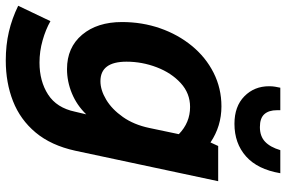

<svg xmlns="http://www.w3.org/2000/svg" viewBox="-204 -592 968 649"><g transform="rotate(90 279.5 -268.0)"><path d="M-25 154 27 45Q55 61 92 71.5Q129 82 167 82Q230 82 275 53Q320 24 333 -38L342 -76Q311 -44 271 -27.5Q231 -11 189 -11Q116 -11 73 -62Q30 -113 30 -197Q30 -265 51 -325.5Q72 -386 110.5 -433Q149 -480 201.5 -506.5Q254 -533 315 -533Q382 -533 437 -496L449 -522H568L465 -39Q447 43 403.5 95Q360 147 297.5 171.5Q235 196 160 196Q108 196 63 185.5Q18 175 -25 154ZM164 -212Q164 -124 230 -124Q260 -124 292.5 -143.5Q325 -163 351 -200Q377 -237 388 -289L409 -389Q370 -427 317 -427Q271 -427 236.5 -395.5Q202 -364 183 -314.5Q164 -265 164 -212ZM247 -694Q247 -705 248.5 -714Q250 -723 252 -732H328Q328 -727 328 -721Q328 -693 341.5 -678Q355 -663 385 -663Q416 -663 434.5 -680.5Q453 -698 463 -732H541Q528 -655 484 -616Q440 -577 374 -577Q315 -577 281 -610.5Q247 -644 247 -694Z"/></g></svg>

Font: Radio Canada SemiBold
Style: Italic
Weight: 600
Italic angle: -12°
Designer: Charles Daoud, Etienne Aubert Bonn, Alexandre Saumier Demers, Jacques Le Bailly
Foundry: Radio-Canada
Version: Version 2.104; ttfautohint (v1.8.4.7-5d5b);gftools[0.9.28.de